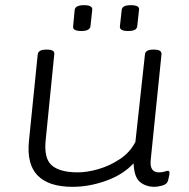

<svg xmlns="http://www.w3.org/2000/svg" viewBox="-20 -717 733 743"><path d="M261 6Q169 6 126 -37.5Q83 -81 92 -171L126 -507Q129 -525 158 -525H162Q193 -525 190 -507L157 -177Q149 -104 180.5 -77Q212 -50 281 -50Q317 -50 360.5 -62.5Q404 -75 443.5 -101Q483 -127 504 -168L541 -507Q543 -525 573 -525H577Q606 -525 605 -507L563 -96Q559 -50 595 -50Q609 -50 617 -53Q625 -56 630 -56Q636 -56 636 -48Q636 -45 634.5 -36.5Q633 -28 630 -17Q626 -4 608 1Q590 6 578 6Q545 6 522 -12.5Q499 -31 497 -85Q456 -41 390.5 -17.5Q325 6 261 6ZM476 -597Q442 -597 444 -615L451 -679Q453 -697 486 -697Q521 -697 518 -679L511 -615Q509 -597 476 -597ZM295 -597Q260 -597 263 -615L269 -679Q272 -697 305 -697Q339 -697 337 -679L330 -615Q327 -597 295 -597Z"/></svg>

Font: Asap Expanded Expanded Light
Style: Italic
Weight: 300
Width: 7
Italic angle: -6°
Designer: Pablo Cosgaya
Foundry: Omnibus-Type
Version: Version 3.001; ttfautohint (v1.8.4.7-5d5b)